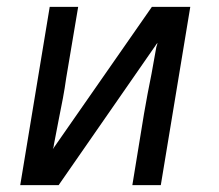

<svg xmlns="http://www.w3.org/2000/svg" viewBox="-20 -540 640 560"><path d="M39 0 125 -520H208L173 -312Q169 -283 163.5 -253.5Q158 -224 152 -195L137 -117Q137 -114 136 -111Q135 -108 134 -105L423 -520H535L449 0H366L400 -208Q405 -237 410.5 -266.5Q416 -296 422 -325L436 -403Q437 -406 438 -409Q439 -412 439 -415L151 0Z"/></svg>

Font: Iosevka Plex Etoile
Style: Italic
Weight: 400
Italic angle: -9°
Designer: Belleve Invis
Foundry: Belleve Invis
Version: Version 25.1.1; ttfautohint (v1.8.4)